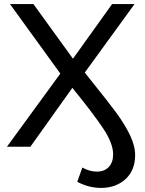

<svg xmlns="http://www.w3.org/2000/svg" viewBox="-20 -720 712 942"><path d="M434 -316C426 -326.7 413.3 -342.7 396 -364L640 -700H530L338 -432L144 -700H29L276 -359L14 0H129L335 -289C402.3 -206.3 452.5 -140.3 485.5 -91C518.5 -41.7 535 1 535 37C535 63.7 527.8 84.5 513.5 99.5C499.2 114.5 479.7 122 455 122C431.7 122 408 115.3 384 102L359 172C397 192 436 202 476 202C524 202 563.8 187.7 595.5 159C627.2 130.3 643 91 643 41C643 10.3 634.3 -22.8 617 -58.5C599.7 -94.2 577.3 -130.5 550 -167.5C522.7 -204.5 484 -254 434 -316Z"/></svg>

Font: Rookery
Style: Regular
Weight: 400
Designer: Ryan Kimball / Julieta Ulanovsky
Foundry: Motorola Mobility LLC.
Version: Version 1.0